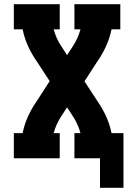

<svg xmlns="http://www.w3.org/2000/svg" viewBox="-20 -755 640 916"><path d="M457 141V0H335V-120H364Q358 -142 348.5 -163Q339 -184 326 -203L300 -243L274 -203Q261 -184 251.5 -163Q242 -142 236 -120H265V0H46V-120H88Q96 -160 112.5 -197Q129 -234 152 -268V-269Q152 -269 152 -269Q152 -269 152 -269H153L217 -368L153 -466H152Q152 -466 152 -466Q152 -466 152 -466V-467Q129 -501 112.5 -538Q96 -575 88 -615H46V-735H265V-615H236Q242 -593 251.5 -572Q261 -551 274 -532L300 -492L326 -532Q339 -551 348.5 -572Q358 -593 364 -615H335V-735H554V-615H512Q504 -575 487.5 -538Q471 -501 448 -467V-466Q448 -466 448 -466Q448 -466 448 -466H447L383 -367L447 -269H448Q448 -269 448 -269Q448 -269 448 -269V-268Q471 -234 487.5 -197Q504 -160 512 -120H569V141Z"/></svg>

Font: Iosevka Curly Slab HvEx
Style: Regular
Weight: 900
Width: 7
Monospace: yes
Designer: Belleve Invis
Foundry: Belleve Invis
Version: Version 11.1.0; ttfautohint (v1.8.3)